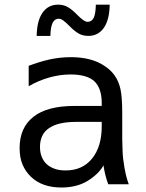

<svg xmlns="http://www.w3.org/2000/svg" viewBox="-20 -812 642 846"><path d="M141.6 -653.8Q142.6 -719.7 167 -755.4Q191.9 -791.5 235.8 -791.5Q254.9 -791.5 271 -784.7Q285.6 -778.3 304.7 -761.7L332.5 -734.9Q337.9 -730 343 -726.3Q348.1 -722.7 351.1 -720.7Q356 -717.8 358.9 -716.8Q361.8 -715.8 365.7 -715.8Q384.3 -715.8 393.1 -733.9Q401.4 -751.5 402.3 -791.5H463.4Q462.4 -725.6 438 -689.9Q413.1 -653.8 369.1 -653.8Q350.1 -653.8 334 -660.6Q319.3 -667 300.3 -683.6L272.5 -710.4Q266.1 -716.3 261.5 -719.7Q256.8 -723.1 253.9 -725.1Q249.5 -727.5 246.3 -728.5Q243.2 -729.5 239.3 -729.5Q220.7 -729.5 211.9 -711.4Q202.6 -692.4 202.1 -653.8ZM250.5 14.2Q165.5 14.2 116.2 -33.2Q92.8 -55.7 79.6 -86.2Q66.4 -116.7 66.4 -159.7Q66.4 -250 127.9 -297.9Q188.5 -345.2 307.6 -345.2H428.2V-359.4Q428.2 -390.6 419.9 -415Q411.6 -439.5 395 -454.6Q378.9 -469.2 352.5 -476.6Q326.2 -483.9 291 -483.9Q244.6 -483.9 197.8 -470.7Q150.4 -457.5 106.4 -432.1V-522Q127 -529.8 151.9 -537.6Q176.8 -545.4 202.1 -550.8Q246.6 -560.1 291.5 -560.1Q326.2 -560.1 354.5 -554.9Q382.8 -549.8 407.2 -539.6Q429.7 -529.8 450 -514.9Q470.2 -500 484.4 -480.5Q494.6 -466.3 501 -450.7Q507.3 -435.1 510.7 -419.9Q518.6 -384.3 518.6 -312V-200.2Q519.5 -171.9 520 -150.4Q520.5 -128.9 522.9 -110.4Q525.4 -89.8 528.6 -71.8Q531.7 -53.7 534.2 -44.4Q537.6 -29.3 542 -15.9Q546.4 -2.4 547.4 0H457Q454.6 -5.9 450.9 -17.3Q447.3 -28.8 443.8 -42.5Q441.4 -53.2 439.2 -64.2Q437 -75.2 436 -83Q421.9 -58.6 399.7 -39.6Q377.4 -20.5 356 -9.3Q332.5 2.9 306.4 8.5Q280.3 14.2 250.5 14.2ZM269 -61Q342.8 -61 385.3 -112.8Q428.2 -165.5 428.2 -254.9V-274.9H314.5Q236.3 -274.9 196.3 -247.6Q175.3 -233.4 165.8 -212.6Q156.2 -191.9 156.2 -164.6Q156.2 -139.2 164.1 -120.4Q171.9 -101.6 186 -88.4Q200.2 -75.7 220.5 -68.4Q240.7 -61 269 -61Z"/></svg>

Font: Hack
Style: Regular
Weight: 400
Monospace: yes
Designer: Christopher Simpkins
Foundry: Christopher Simpkins
Version: Version 2.019; ttfautohint (v1.4.1) -l 4 -r 80 -G 350 -x 0 -